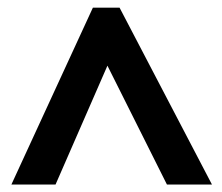

<svg xmlns="http://www.w3.org/2000/svg" viewBox="-20 -738 583 504"><path d="M9.9 -253.6 223.8 -717.8H293.9L536.4 -253.6H418.2L262 -565.6L125.8 -253.6Z"/></svg>

Font: Noto Sans Symbols
Style: Regular
Weight: 400
Designer: Monotype Design Team
Foundry: Monotype Imaging Inc.
Version: Version 2.002